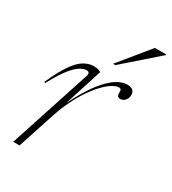

<svg xmlns="http://www.w3.org/2000/svg" viewBox="-176 -812 812 906"><g transform="rotate(30 230.0 -359.0)"><path d="M185.5 -443.5Q189 -456 184.8 -461Q180.5 -466 171 -466Q158.5 -466 139 -455.2Q119.5 -444.5 93 -412Q66.5 -379.5 32.5 -315.5L26.5 -318.5Q59.5 -393 87.8 -432.2Q116 -471.5 141.8 -485.5Q167.5 -499.5 191.5 -499.5Q200.5 -499.5 207.5 -498.5Q214.5 -497.5 220.5 -495.2Q226.5 -493 231.5 -490L147.5 -226.5H139Q179.5 -318 219.2 -379.2Q259 -440.5 298 -471.8Q337 -503 374 -503Q394.5 -503 403.8 -493.8Q413 -484.5 413 -470.5Q413 -458 408 -448.2Q403 -438.5 394.8 -433Q386.5 -427.5 377 -427.5Q366 -427.5 361.8 -433.8Q357.5 -440 358 -451.5Q359 -463 355.5 -467.5Q352 -472 346 -472Q330 -472 309.5 -459.5Q289 -447 266 -423Q243 -399 219.8 -365Q196.5 -331 175.8 -288Q155 -245 138.5 -194L75 0H40.5ZM264.5 -554.5 398 -718H459.5V-714.5L277 -554.5Z"/></g></svg>

Font: Newsreader 60pt ExtraLight
Style: Italic
Weight: 250
Italic angle: -17°
Designer: Hugues Gentile
Foundry: Production Type
Version: Version 1.003